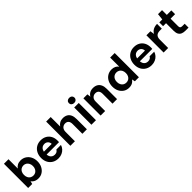

<svg xmlns="http://www.w3.org/2000/svg" viewBox="425 -2378 4037 4037"><g transform="rotate(-45 2443.0 -359.5)"><path d="M365 12Q324 12 293 1.5Q262 -9 239.5 -26.5Q217 -44 202 -65L187 0H67V-720H202V-443Q227 -481 267.5 -502.5Q308 -524 363 -524Q433 -524 487 -489.5Q541 -455 572 -395Q603 -335 603 -257Q603 -180 572 -119Q541 -58 487.5 -23Q434 12 365 12ZM332 -106Q371 -106 400.5 -124.5Q430 -143 447.5 -177Q465 -211 465 -256Q465 -301 447.5 -335Q430 -369 400.5 -388Q371 -407 332 -407Q293 -407 262.5 -388Q232 -369 215.5 -335Q199 -301 199 -256Q199 -211 215.5 -177Q232 -143 262.5 -124.5Q293 -106 332 -106Z M961 12Q885 12 827.5 -21Q770 -54 737.5 -113.5Q705 -173 705 -252Q705 -332 737 -393.5Q769 -455 826.5 -489.5Q884 -524 961 -524Q1037 -524 1093 -491Q1149 -458 1179 -401Q1209 -344 1209 -271Q1209 -261 1209 -249Q1209 -237 1207 -223H801V-306H1073Q1071 -357 1039.5 -386Q1008 -415 962 -415Q927 -415 899 -398.5Q871 -382 854.5 -349.5Q838 -317 838 -267V-238Q838 -195 853 -163.5Q868 -132 895.5 -115Q923 -98 960 -98Q999 -98 1022 -113Q1045 -128 1058 -153H1195Q1181 -106 1148.5 -69Q1116 -32 1068 -10Q1020 12 961 12Z M1322 0V-720H1457V-438Q1482 -477 1524 -500.5Q1566 -524 1620 -524Q1683 -524 1726.5 -498.5Q1770 -473 1791.5 -423.5Q1813 -374 1813 -302V0H1679V-290Q1679 -348 1653 -379.5Q1627 -411 1574 -411Q1542 -411 1515 -395.5Q1488 -380 1472.5 -350.5Q1457 -321 1457 -280V0Z M1948 0V-512H2083V0ZM2016 -579Q1980 -579 1956.5 -600.5Q1933 -622 1933 -655Q1933 -688 1956.5 -709.5Q1980 -731 2016 -731Q2053 -731 2076.5 -709.5Q2100 -688 2100 -655Q2100 -622 2076.5 -600.5Q2053 -579 2016 -579Z M2221 0V-512H2340L2350 -432Q2372 -474 2414.5 -499Q2457 -524 2516 -524Q2578 -524 2621 -499Q2664 -474 2687 -425.5Q2710 -377 2710 -306V0H2575V-294Q2575 -350 2549 -380.5Q2523 -411 2471 -411Q2439 -411 2412.5 -396Q2386 -381 2371 -353Q2356 -325 2356 -284V0Z M3061 12Q2992 12 2938.5 -22.5Q2885 -57 2855 -117Q2825 -177 2825 -254Q2825 -333 2856 -394Q2887 -455 2942 -489.5Q2997 -524 3067 -524Q3120 -524 3160.5 -504.5Q3201 -485 3225 -449V-720H3360V0H3240L3225 -70Q3210 -48 3188 -29Q3166 -10 3135 1Q3104 12 3061 12ZM3095 -106Q3135 -106 3165 -124.5Q3195 -143 3212 -177Q3229 -211 3229 -256Q3229 -302 3212 -336Q3195 -370 3165 -388.5Q3135 -407 3095 -407Q3057 -407 3026.5 -388.5Q2996 -370 2979 -336Q2962 -302 2962 -257Q2962 -212 2979 -177.5Q2996 -143 3026.5 -124.5Q3057 -106 3095 -106Z M3734 12Q3658 12 3600.5 -21Q3543 -54 3510.5 -113.5Q3478 -173 3478 -252Q3478 -332 3510 -393.5Q3542 -455 3599.5 -489.5Q3657 -524 3734 -524Q3810 -524 3866 -491Q3922 -458 3952 -401Q3982 -344 3982 -271Q3982 -261 3982 -249Q3982 -237 3980 -223H3574V-306H3846Q3844 -357 3812.5 -386Q3781 -415 3735 -415Q3700 -415 3672 -398.5Q3644 -382 3627.5 -349.5Q3611 -317 3611 -267V-238Q3611 -195 3626 -163.5Q3641 -132 3668.5 -115Q3696 -98 3733 -98Q3772 -98 3795 -113Q3818 -128 3831 -153H3968Q3954 -106 3921.5 -69Q3889 -32 3841 -10Q3793 12 3734 12Z M4095 0V-512H4215L4228 -420Q4247 -454 4275 -477Q4303 -500 4340.5 -512Q4378 -524 4423 -524V-382H4366Q4337 -382 4312 -375.5Q4287 -369 4268.5 -353.5Q4250 -338 4240 -311.5Q4230 -285 4230 -246V0Z M4743 0Q4690 0 4650.5 -16.5Q4611 -33 4589 -71.5Q4567 -110 4567 -177V-400H4479V-512H4567L4582 -654H4702V-512H4836V-400H4702V-175Q4702 -141 4717 -128Q4732 -115 4768 -115H4836V0Z"/></g></svg>

Font: DM Sans 12pt
Style: Bold
Weight: 700
Version: Version 4.004;gftools[0.9.30]